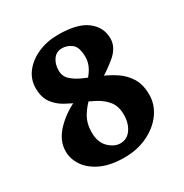

<svg xmlns="http://www.w3.org/2000/svg" viewBox="-147 -718 812 849"><g transform="rotate(-30 259.0 -294.0)"><path d="M481.9 -171.9Q481.9 -121.6 451.4 -79.1Q420.9 -36.6 368.2 -11Q315.4 14.6 249.5 14.6Q179.2 14.6 131.8 -7.1Q84.5 -28.8 60.3 -64Q36.1 -99.1 36.1 -139.2Q36.1 -193.8 81.5 -241.2Q127 -288.6 194.8 -317.9L253.9 -299.8Q216.8 -265.6 197.3 -232.2Q177.7 -198.7 177.7 -153.8Q177.7 -103 205.8 -75.9Q233.9 -48.8 263.7 -48.8Q299.3 -48.8 319.8 -78.6Q340.3 -108.4 340.3 -150.9Q340.3 -193.8 320.1 -220Q299.8 -246.1 268.1 -263.2Q236.3 -280.3 200.7 -294.4Q165 -308.6 133.3 -326.4Q101.6 -344.2 81.3 -372.6Q61 -400.9 61 -446.8Q61 -492.2 88.4 -527.3Q115.7 -562.5 162.1 -582.8Q208.5 -603 264.6 -603Q363.8 -603 410.6 -566.4Q457.5 -529.8 457.5 -473.1Q457.5 -428.7 416.3 -393.1Q375 -357.4 317.4 -325.2L258.8 -346.2Q321.8 -401.4 320.8 -458Q320.3 -508.8 297.9 -525.6Q275.4 -542.5 249.5 -542.5Q220.7 -542.5 204.3 -519.8Q188 -497.1 188 -463.9Q188 -434.1 209.2 -414.8Q230.5 -395.5 263.9 -381.1Q297.4 -366.7 335 -351.3Q372.6 -335.9 406 -314Q439.5 -292 460.7 -258.1Q481.9 -224.1 481.9 -171.9Z"/></g></svg>

Font: Gentium Book Plus
Style: Bold
Weight: 700
Designer: Victor Gaultney, Annie Olsen, Iska Routamaa, Becca Hirsbrunner
Foundry: SIL International
Version: Version 6.101